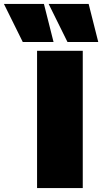

<svg xmlns="http://www.w3.org/2000/svg" viewBox="-146 -959 521 979"><path d="M43 0V-700H276V0ZM198 -745 102 -939H306L355 -745ZM-30 -745 -126 -939H78L127 -745Z"/></svg>

Font: Georama Black
Style: Regular
Weight: 900
Designer: Jean-Baptiste Levee
Foundry: Production Type
Version: Version 1.001